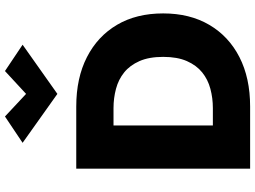

<svg xmlns="http://www.w3.org/2000/svg" viewBox="-147 -880 1027 773"><g transform="rotate(-90 366.5 -493.5)"><path d="M74 -700V0H248V-700ZM324 0Q439 0 523 -43Q607 -86 653 -164.5Q699 -243 699 -350Q699 -458 653 -536Q607 -614 523 -657Q439 -700 324 -700H186V-550H318Q358 -550 395.5 -540Q433 -530 461.5 -507Q490 -484 507 -445.5Q524 -407 524 -350Q524 -293 507 -254.5Q490 -216 461.5 -193Q433 -170 395.5 -160Q358 -150 318 -150H186V0ZM375 -902 284 -987 178 -916 375 -776 573 -916 467 -987Z"/></g></svg>

Font: Glinicke Jost Bold
Style: Bold
Weight: 700
Version: Version 3.710